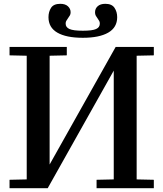

<svg xmlns="http://www.w3.org/2000/svg" viewBox="-20 -986 856 1006"><path d="M786 -696 696 -694V-46L786 -44V0H486V-44L576 -46V-616L230 0H30V-44L120 -46V-694L30 -696V-740H330V-696L240 -694V-124L586 -740H786ZM234 -896Q234 -924 247.5 -945Q261 -966 296 -966Q322 -966 336 -953Q350 -940 350 -922Q350 -912 346.5 -906Q343 -900 336 -890Q330 -881 327 -876Q324 -871 324 -862Q324 -843 344 -834Q364 -825 414 -825Q464 -825 483.5 -834Q503 -843 503 -862Q503 -871 500 -876Q497 -881 491 -890Q490 -892 484 -900.5Q478 -909 478 -922Q478 -941 492 -953.5Q506 -966 532 -966Q566 -966 580 -945Q594 -924 594 -896Q594 -842 547 -815Q500 -788 414 -788Q327 -788 280.5 -815Q234 -842 234 -896Z"/></svg>

Font: Minipax
Style: Bold
Weight: 500
Designer: Raphaël Ronot, Igor Stepanchenko (Cyrillic)
Foundry: steppetype
Version: Version 1.002